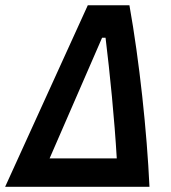

<svg xmlns="http://www.w3.org/2000/svg" viewBox="-48 -714 654 734"><path d="M-28.3 0H523.4C513.7 -210.9 484.9 -481 446.8 -693.8H287.6ZM141.6 -108.4 342.3 -569.8H355.5C372.1 -434.1 389.6 -259.3 398.4 -108.4Z"/></svg>

Font: Cascadia Mono SemiBold
Style: Italic
Weight: 600
Italic angle: -10°
Monospace: yes
Designer: Aaron Bell
Foundry: Saja Typeworks
Version: Version 2404.023